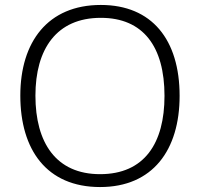

<svg xmlns="http://www.w3.org/2000/svg" viewBox="-20 -745 808 775"><path d="M705 -358C705 -585 593 -725 387 -725C173 -725 62 -576 62 -359C62 -141 168 10 384 10C597 10 705 -140 705 -358ZM123 -359C123 -547 208 -673 387 -673C558 -673 644 -557 644 -358C644 -167 563 -42 384 -42C206 -42 123 -169 123 -359Z"/></svg>

Font: Noto Sans Gujarati UI Light
Style: Regular
Weight: 300
Designer: Jelle Bosma - Monotype Design Team, Universal Thirst
Foundry: Monotype Imaging Inc.
Version: Version 2.106